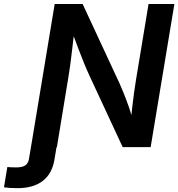

<svg xmlns="http://www.w3.org/2000/svg" viewBox="-133 -748 906 976"><path d="M-112.8 204.1 -95.7 101.1Q-86.4 102.1 -74.2 102.5Q-62 103 -51.8 103Q-18.1 103 -3.4 92Q11.2 81.1 14.6 57.6L34.7 -61.5H164.6L143.6 64Q131.8 135.3 84 171.9Q36.1 208.5 -44.4 208.5Q-65.4 208.5 -83 207.3Q-100.6 206.1 -112.8 204.1ZM24.4 0 145 -727.5H287.1L474.1 -325.2Q483.4 -304.7 495.6 -274.7Q507.8 -244.6 520.8 -207.8Q533.7 -170.9 544.9 -128.4L530.8 -117.7Q533.7 -155.3 538.6 -197.5Q543.5 -239.7 548.6 -277.8Q553.7 -315.9 558.1 -340.8L622.1 -727.5H753.4L632.8 0H490.7L322.3 -362.3Q309.1 -390.6 295.4 -423.8Q281.7 -457 265.6 -499.8Q249.5 -542.5 228.5 -599.6L246.6 -606Q240.2 -550.3 234.6 -503.2Q229 -456.1 224.4 -420.4Q219.7 -384.8 215.8 -362.8L156.2 0Z"/></svg>

Font: Inter 20pt SemiBold
Style: Italic
Weight: 600
Italic angle: -9.3988°
Version: Version 4.001;git-66647c0bb